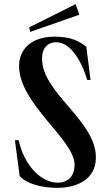

<svg xmlns="http://www.w3.org/2000/svg" viewBox="-20 -892 531 927"><path d="M257 15C344 15 443 -21 443 -132C443 -310 183 -443 183 -608C183 -662 211 -688 252 -688C309 -688 366 -622 401 -506H417L397 -666C360 -695 322 -715 241 -715C135 -715 72 -656 72 -574C72 -390 340 -218 340 -97C340 -39 306 -10 258 -10C184 -10 99 -85 70 -215H52L75 -42C108 -4 184 15 257 15ZM363 -821 345 -872 121 -760 126 -738Z"/></svg>

Font: Sprat Condensed Medium
Style: Regular
Weight: 500
Width: 3
Designer: Ethan Nakache
Foundry: Collletttivo
Version: Version 2.000;Glyphs 3.2 (3217)